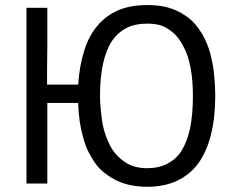

<svg xmlns="http://www.w3.org/2000/svg" viewBox="-20 -714 912 747"><path d="M164.1 -683.6Q143.6 -683.6 83 -683.6Q83 -512.7 83 0Q103.5 0 164.1 0Q164.1 -78.1 164.1 -313.5Q194.3 -313.5 284.2 -313.5Q285.2 -276.4 290 -242.2Q294.9 -209 303.7 -178.7Q311.5 -148.4 324.2 -123Q336.9 -97.7 352.5 -76.2Q368.2 -54.7 389.6 -39.1Q411.1 -22.5 435.5 -10.7Q460.9 1 490.2 6.8Q519.5 12.7 552.7 12.7Q619.1 12.7 668.9 -10.7Q718.8 -34.2 752 -79.1Q784.2 -124 800.8 -190.4Q817.4 -255.9 817.4 -340.8Q817.4 -380.9 813.5 -418Q810.5 -454.1 802.7 -486.3Q795.9 -518.6 784.2 -545.9Q772.5 -574.2 756.8 -596.7Q741.2 -620.1 720.7 -638.7Q699.2 -656.2 674.8 -668.9Q649.4 -681.6 618.2 -688.5Q587.9 -694.3 551.8 -694.3Q489.3 -694.3 441.4 -674.8Q393.6 -654.3 359.4 -614.3Q325.2 -574.2 307.6 -516.6Q289.1 -459 284.2 -384.8Q244.1 -384.8 163.1 -384.8Q163.1 -403.3 163.1 -441.4Q163.1 -478.5 164.1 -534.2Q164.1 -589.8 164.1 -627Q164.1 -664.1 164.1 -683.6ZM415 -553.7Q438.5 -587.9 472.7 -605.5Q505.9 -622.1 551.8 -622.1Q577.1 -622.1 598.6 -617.2Q620.1 -611.3 636.7 -599.6Q654.3 -587.9 668 -572.3Q681.6 -556.6 691.4 -537.1Q702.1 -518.6 710 -496.1Q716.8 -473.6 721.7 -448.2Q726.6 -422.9 728.5 -395.5Q730.5 -369.1 730.5 -340.8Q730.5 -269.5 719.7 -215.8Q708 -162.1 686.5 -127.9Q665 -93.8 630.9 -77.1Q597.7 -59.6 551.8 -59.6Q527.3 -59.6 505.9 -65.4Q484.4 -71.3 466.8 -83Q449.2 -94.7 435.5 -109.4Q420.9 -125 410.2 -143.6Q400.4 -163.1 391.6 -185.5Q383.8 -208 378.9 -233.4Q375 -258.8 372.1 -286.1Q369.1 -312.5 369.1 -340.8Q369.1 -412.1 380.9 -465.8Q392.6 -519.5 415 -553.7Z"/></svg>

Font: Aptus Gothic JP
Style: Medium
Weight: 400
Designer: Fuminori Ogawa / Motoya
Version: Version 1